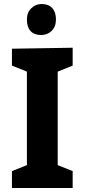

<svg xmlns="http://www.w3.org/2000/svg" viewBox="-20 -945 425 965"><path d="M40 -85 115.2 -115.2V-585L40 -615.2V-700.2L345.2 -705.1V-615.2L270 -585V-115.2L345.2 -85V0H40ZM189 -924.8Q224.1 -924.8 242.7 -904.3Q261.2 -883.8 261.2 -847.2Q261.2 -811 239.7 -790Q218.3 -769 187 -769Q151.9 -769 133.5 -789.1Q115.2 -809.1 115.2 -847.2Q115.2 -881.8 137.2 -903.3Q159.2 -924.8 189 -924.8Z"/></svg>

Font: Kadwa
Style: Regular
Weight: 400
Designer: Sol Matas
Foundry: Sol Matas
Version: Version 1.000;PS 001.000;hotconv 1.0.70;makeotf.lib2.5.58329